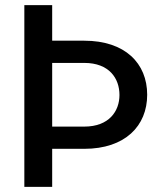

<svg xmlns="http://www.w3.org/2000/svg" viewBox="-20 -731 636 751"><path d="M75.2 -710.9V0H184.1V-148.9H309.6C469.2 -148.9 555.7 -238.3 555.7 -360.4C555.7 -483.4 469.2 -571.8 309.6 -571.8H184.1V-710.9ZM184.1 -484.9H309.6C407.2 -484.9 447.3 -424.3 447.3 -359.4C447.3 -296.9 407.2 -235.8 309.6 -235.8H184.1Z"/></svg>

Font: Bert Sans Medium
Style: Regular
Weight: 500
Designer: Christian Robertson (Google), Cristiano Sobral
Foundry: Google, Cristiano Sobral
Version: Version 3.101